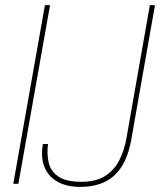

<svg xmlns="http://www.w3.org/2000/svg" viewBox="-20 -720 627 752"><path d="M32 0 156 -700H176L52 0ZM295 12Q240 12 204 -9Q168 -30 153.5 -67.5Q139 -105 148 -156H168Q163 -118 170.5 -84Q178 -50 208 -29Q238 -8 299 -8Q355 -8 390.5 -30Q426 -52 446 -90Q466 -128 475 -177L567 -700H587L494 -172Q477 -78 428 -33Q379 12 295 12Z"/></svg>

Font: DM Sans 10pt Thin
Style: Italic
Weight: 250
Italic angle: -10°
Version: Version 4.004;gftools[0.9.30]